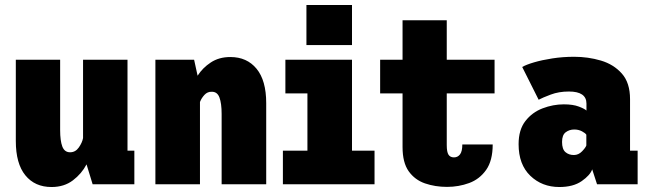

<svg xmlns="http://www.w3.org/2000/svg" viewBox="-20 -740 2610 771"><path d="M187 11Q120 11 81.8 -36Q43.5 -83 43.5 -174V-500H221.5V-217.5Q221.5 -175 230.2 -151.8Q239 -128.5 261.5 -128.5Q283 -128.5 296.5 -147.8Q310 -167 313.5 -185.5V-500H492V-135H519.5V0H352L327.5 -80Q308 -42.5 272.8 -15.8Q237.5 11 187 11Z M604 0V-500H759.5L773.5 -436Q793.5 -467.5 826.5 -489.2Q859.5 -511 905 -511Q971.5 -511 1010.2 -464Q1049 -417 1049 -326V0H870V-282.5Q870 -325 861.2 -348.5Q852.5 -372 830 -371.5Q813 -372 801 -359Q789 -346 783 -330.5V0Z M1210.5 -720H1393.5V-559H1210.5ZM1116 0V-135H1214.5V-365H1126V-500H1393.5V-135H1484V0Z M1596.5 -149.5V-365H1506.5V-500H1596.5V-658.5H1774V-500H1966V-365H1774V-157.5Q1774 -129.5 1781 -118.8Q1788 -108 1803 -108Q1818 -108 1827.2 -120Q1836.5 -132 1836.5 -160H1958.5Q1958.5 -95 1932.2 -57.8Q1906 -20.5 1864 -5Q1822 10.5 1775 10.5Q1727.5 10.5 1686.8 -3.5Q1646 -17.5 1621.2 -52.2Q1596.5 -87 1596.5 -149.5Z M2226 11Q2156.5 11 2109.5 -34.2Q2062.5 -79.5 2062.5 -161Q2062.5 -219 2089.8 -254Q2117 -289 2159 -305Q2201 -321 2244 -321Q2281 -321 2304.5 -312Q2328 -303 2335 -296V-324Q2335 -372.5 2264.5 -372.5Q2224 -372.5 2191.5 -360.2Q2159 -348 2143 -339.5L2077 -471Q2092 -480 2124 -489.5Q2156 -499 2198.2 -505.5Q2240.5 -512 2285.5 -512Q2341.5 -512 2393 -496.8Q2444.5 -481.5 2477.2 -444.5Q2510 -407.5 2510 -342V-135H2540.5V0H2377.5L2358 -60Q2350 -36.5 2316 -12.8Q2282 11 2226 11ZM2284.5 -117.5Q2303 -117.5 2317.2 -132.2Q2331.5 -147 2334.5 -156V-199Q2330.5 -205.5 2316.8 -212.8Q2303 -220 2286 -220Q2266.5 -220 2251.8 -209Q2237 -198 2237 -170Q2237 -141 2250.5 -129.2Q2264 -117.5 2284.5 -117.5Z"/></svg>

Font: Trispace SemiCondensed ExtraBold
Style: Regular
Weight: 800
Width: 4
Designer: Tyler Finck
Foundry: Etcetera Type Company
Version: Version 1.210; ttfautohint (v1.8.3)